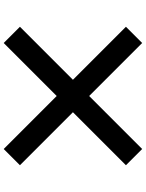

<svg xmlns="http://www.w3.org/2000/svg" viewBox="105 -895 790 1040"><g transform="rotate(-90 500.0 -375.0)"><path d="M587.9 -375 875 -87.9 787.1 0 500 -287.1 212.9 0 125 -87.9 412.1 -375 125 -662.1 212.9 -750 500 -462.9 787.1 -750 875 -662.1Z"/></g></svg>

Font: Xanmono
Style: Regular
Weight: 400
Designer: GGBotNet
Foundry: GGBotNet
Version: 1.00